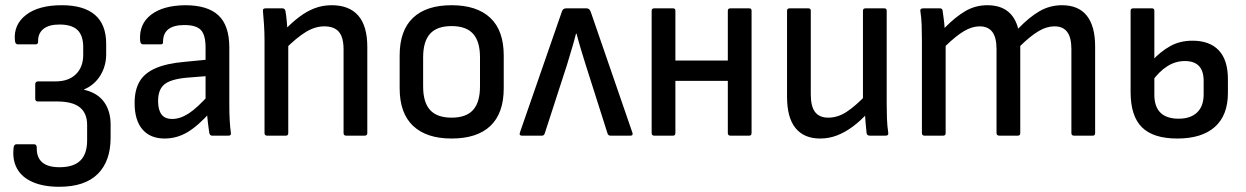

<svg xmlns="http://www.w3.org/2000/svg" viewBox="-20 -520 4775 736"><path d="M207 196Q147 196 105.5 178Q64 160 45.5 126.5Q27 93 32 48Q33 33 43 33H111Q121 33 121 47Q120 83 141.5 102Q163 121 208 121Q262 121 288 95.5Q314 70 314 18V-41Q314 -86 286 -108.5Q258 -131 199 -131H125Q121 -131 118 -133.5Q115 -136 115 -141V-198Q115 -202 118 -205Q121 -208 125 -208H193Q243 -208 271 -235.5Q299 -263 299 -310V-339Q299 -384 277 -405Q255 -426 208 -426Q168 -426 147 -409.5Q126 -393 126 -363Q127 -357 124.5 -353.5Q122 -350 117 -350H48Q38 -350 37 -366Q32 -426 80 -463Q128 -500 217 -500Q301 -500 344 -463Q387 -426 387 -352V-312Q387 -267 364.5 -230.5Q342 -194 302 -177V-176Q354 -164 379 -129Q404 -94 404 -43V8Q404 98 354.5 147Q305 196 207 196Z M793 0Q784 0 782 -12Q780 -24 777 -49.5Q774 -75 773 -97L768 -128V-338Q768 -386 750 -405Q732 -424 687 -424Q605 -424 605 -360Q606 -350 597 -350H528Q518 -350 517 -366Q513 -428 559 -463.5Q605 -499 690 -500Q776 -500 817.5 -461Q859 -422 859 -338V-121Q859 -87 860.5 -59.5Q862 -32 865 -11Q867 0 856 0ZM611 11Q556 11 526 -24Q496 -59 496 -125Q496 -175 515 -207.5Q534 -240 576.5 -258.5Q619 -277 688 -283L781 -292V-229L694 -222Q633 -216 609.5 -196Q586 -176 586 -133Q586 -99 599 -81.5Q612 -64 640 -64Q671 -64 704 -85.5Q737 -107 785 -161L788 -92Q740 -38 699 -13.5Q658 11 611 11Z M1307 0Q1297 0 1297 -10V-331Q1297 -377 1279 -398Q1261 -419 1223 -419Q1188 -419 1152.5 -397.5Q1117 -376 1071 -330L1067 -401Q1098 -433 1127 -455Q1156 -477 1186.5 -488.5Q1217 -500 1251 -500Q1319 -500 1353.5 -460Q1388 -420 1388 -340V-10Q1388 0 1378 0ZM1004 0Q994 0 994 -10V-366Q994 -395 992 -426Q990 -457 988 -477Q986 -488 998 -488H1063Q1071 -488 1074 -479Q1077 -464 1079.5 -436Q1082 -408 1083 -388L1085 -361V-10Q1085 0 1076 0Z M1711 11Q1615 11 1563.5 -37.5Q1512 -86 1512 -182V-307Q1512 -403 1563 -451.5Q1614 -500 1711 -500Q1808 -500 1859.5 -451.5Q1911 -403 1911 -307V-182Q1911 -86 1860 -37.5Q1809 11 1711 11ZM1711 -69Q1767 -69 1793.5 -98.5Q1820 -128 1820 -189V-300Q1820 -361 1793.5 -390.5Q1767 -420 1711 -420Q1655 -420 1628.5 -390.5Q1602 -361 1602 -300V-189Q1602 -128 1628.5 -98.5Q1655 -69 1711 -69Z M1981 0Q1969 0 1973 -12L2134 -476Q2138 -488 2150 -488H2229Q2239 -488 2244 -476L2404 -12Q2406 -7 2404.5 -3.5Q2403 0 2397 0H2320Q2312 0 2309 -8L2225 -272Q2216 -301 2207 -330.5Q2198 -360 2190 -391H2188Q2180 -359 2171 -330Q2162 -301 2153 -270L2068 -8Q2065 0 2058 0Z M2780 0Q2770 0 2770 -10V-479Q2770 -488 2780 -488H2852Q2861 -488 2861 -479V-10Q2861 0 2852 0ZM2488 0Q2478 0 2478 -10V-479Q2478 -488 2488 -488H2560Q2569 -488 2569 -479V-10Q2569 0 2560 0ZM2556 -210V-288H2786V-210Z M3124 11Q3062 11 3029.5 -29Q2997 -69 2997 -149V-479Q2997 -488 3007 -488H3079Q3088 -488 3088 -479V-158Q3088 -112 3104.5 -90.5Q3121 -69 3155 -69Q3191 -69 3225 -91Q3259 -113 3304 -160L3307 -88Q3278 -56 3248 -34Q3218 -12 3187.5 -0.5Q3157 11 3124 11ZM3314 0Q3304 0 3302 -9Q3300 -29 3298 -50.5Q3296 -72 3295 -93L3288 -131V-479Q3288 -488 3298 -488H3370Q3379 -488 3379 -479V-122Q3379 -93 3380 -65Q3381 -37 3385 -11Q3387 0 3375 0Z M3524 0Q3514 0 3514 -10V-366Q3514 -396 3513 -425Q3512 -454 3508 -477Q3506 -488 3519 -488H3583Q3591 -488 3593 -481Q3595 -465 3597.5 -448.5Q3600 -432 3601 -413Q3642 -455 3680.5 -477.5Q3719 -500 3765 -500Q3813 -500 3842.5 -477Q3872 -454 3883 -410Q3926 -455 3965.5 -477.5Q4005 -500 4051 -500Q4114 -500 4146 -460Q4178 -420 4178 -342V-10Q4178 0 4169 0H4097Q4087 0 4087 -10V-332Q4087 -376 4071 -397.5Q4055 -419 4022 -419Q3992 -419 3961 -400.5Q3930 -382 3891 -344V-10Q3891 0 3882 0H3811Q3800 0 3800 -10V-332Q3800 -376 3784 -397.5Q3768 -419 3735 -419Q3706 -419 3675 -400.5Q3644 -382 3605 -344V-10Q3605 0 3596 0Z M4493 11Q4401 11 4357.5 -32Q4314 -75 4314 -167V-479Q4314 -488 4324 -488H4396Q4405 -488 4405 -479V-157Q4405 -111 4428.5 -88Q4452 -65 4498 -65Q4544 -65 4569 -89Q4594 -113 4594 -158V-210Q4594 -248 4576 -267Q4558 -286 4522 -286Q4486 -286 4454.5 -266Q4423 -246 4396 -208L4395 -286Q4428 -322 4465.5 -343Q4503 -364 4551 -364Q4617 -364 4652 -327Q4687 -290 4687 -216V-164Q4687 -78 4637 -33.5Q4587 11 4493 11Z"/></svg>

Font: Sofia Sans Semi Condensed Medium
Style: Regular
Weight: 500
Designer: Botio Nikoltchev, Ani Petrova
Foundry: lettersoup
Version: Version 4.100